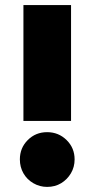

<svg xmlns="http://www.w3.org/2000/svg" viewBox="-20 -720 370 754"><path d="M72 -245V-700H259V-245ZM165 14Q136 14 111 -0.5Q86 -15 72 -39.5Q58 -64 58 -94Q58 -139 89 -170Q120 -201 165 -201Q210 -201 241.5 -170Q273 -139 273 -94Q273 -64 258.5 -39.5Q244 -15 220 -0.5Q196 14 165 14Z"/></svg>

Font: Golos Text ExtraBold
Style: Regular
Weight: 800
Designer: A.Korolkova, Vitaly Kuzmin
Foundry: ParaType Ltd
Version: Version 2.004